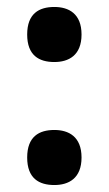

<svg xmlns="http://www.w3.org/2000/svg" viewBox="-20 -523 312 551"><path d="M136 -345C177 -345 214 -364 214 -424C214 -484 177 -503 136 -503C92 -503 58 -484 58 -424C58 -364 92 -345 136 -345ZM136 8C177 8 214 -11 214 -71C214 -131 177 -150 136 -150C92 -150 58 -131 58 -71C58 -11 92 8 136 8Z"/></svg>

Font: Noto Serif Armenian Condensed Extra
Style: Regular
Weight: 800
Width: 3
Designer: Monotype Design Team
Foundry: Monotype Imaging Inc.
Version: Version 1.901